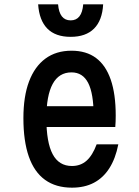

<svg xmlns="http://www.w3.org/2000/svg" viewBox="-20 -850 640 886"><path d="M166 -360H450L412 -317Q412 -418 387 -467Q362 -516 310 -516Q252 -516 223 -462.5Q194 -409 194 -305Q194 -193 223 -138.5Q252 -84 312 -84Q352 -84 379.5 -108.5Q407 -133 426 -184H526Q513 -118 484.5 -73.5Q456 -29 413 -6.5Q370 16 312 16Q238 16 188 -20Q138 -56 113 -127.5Q88 -199 88 -305Q88 -405 114 -474Q140 -543 189.5 -579.5Q239 -616 310 -616Q378 -616 423 -582.5Q468 -549 491 -482.5Q514 -416 514 -317Q514 -304 513.5 -289.5Q513 -275 512 -264H166ZM248 -830Q251 -793 265.5 -774.5Q280 -756 306 -756Q332 -756 346.5 -774.5Q361 -793 364 -830H456Q452 -756 414 -718Q376 -680 306 -680Q236 -680 198.5 -718Q161 -756 156 -830Z"/></svg>

Font: Martian Mono Condensed
Style: Regular
Weight: 400
Width: 3
Designer: Roman Shamin
Foundry: Evil Martians
Version: Version 1.000